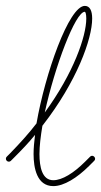

<svg xmlns="http://www.w3.org/2000/svg" viewBox="-30 -650 343 652"><path d="M151 -18C187 -18 232 -46 273 -87L290 -104C292 -106 293 -108 293 -111C293 -116 288 -121 283 -121C280 -121 278 -120 276 -118L259 -101C220 -62 181 -38 151 -38C113 -38 104 -83 104 -127C104 -154 108 -187 114 -223C231 -373 283 -518 283 -587C283 -614 275 -630 258 -630C204 -630 123 -399 94 -231C68 -197 38 -164 5 -130L-7 -118C-9 -116 -10 -114 -10 -111C-10 -106 -6 -101 0 -101C3 -101 5 -102 7 -104L19 -116C44 -141 68 -166 89 -192C86 -168 84 -146 84 -127C84 -80 95 -18 151 -18ZM122 -268C156 -424 226 -610 258 -610C260 -610 263 -603 263 -587C263 -527 220 -402 122 -268Z"/></svg>

Font: Mistral SingleLine Outline
Style: Regular
Weight: 300
Designer: François Chastanet, Élisa Garzelli, Anais Alves, Morgane Autin
Foundry: institut supérieur des arts et du design Toulouse / isdaT
Version: Version 1.000;Glyphs 3.3 (3337)